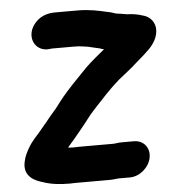

<svg xmlns="http://www.w3.org/2000/svg" viewBox="-62 -820 958 1065"><g transform="rotate(-5 417.5 -287.5)"><path d="M311.6 187.5H505.6C528.1 187.5 546.3 183.5 554.4 183.5H618.4C672.9 183.5 725.8 138.6 736.6 84.5C747.4 30.5 712.4 -14.5 657.9 -14.5H590.9C568.7 -14.5 554.4 -10.5 545.1 -10.5H351.1C341.2 -10.5 330.5 -10.2 318.8 -9.5C311.4 -9.6 306.6 -9.8 301.7 -10.3L291.1 -11.2C292.8 -13.4 295.2 -16.3 299.2 -21.3L310.7 -34.6C332.1 -57.8 353.8 -86.6 371.8 -107.5C402.9 -144.4 426.3 -179.4 454.9 -209.6C508 -266.1 548.7 -312.8 603.9 -360.8C640.7 -391.5 673.5 -413.8 713.1 -451.1C728 -464.4 752.4 -483.7 772.2 -503.7C797.3 -526.2 832.1 -565.1 835 -615.2C837.8 -660.6 808 -696.6 765.9 -705.5C744.2 -712.9 714.3 -719 682.3 -719.5C681.3 -719.7 679.9 -720 678.7 -720.2L664.3 -722.1C655.8 -723.4 649.6 -725.5 633.3 -727.3L620.6 -728.9C611.2 -731.6 594 -738.9 573.6 -742C527.9 -752.6 476.8 -764.5 410.6 -764.5H286.6C251 -764.5 210.5 -756.8 177.9 -723.6C107.6 -651.9 151.7 -554.9 236.3 -564.8C242.1 -565.5 245.1 -566.1 247.7 -566.5H371.1C391.1 -566.5 407.7 -565.5 422.6 -562.9L449.6 -559C454.3 -558.1 461 -556.6 468.1 -554.7C489.1 -548.7 500.2 -548.2 512.9 -544.4C519.3 -541.9 529.5 -538.7 537 -537C503.6 -509.6 466.6 -479.8 432.5 -447.1C432.2 -446.7 431.4 -446 430.9 -445.5C379.1 -390.9 322.9 -337.6 271.9 -271.9C250.2 -244.4 245.2 -235.3 228.9 -217.7C212.3 -199.1 195.5 -178.4 181.5 -160.5C172 -148.1 164.3 -141.8 148.6 -121.4C130.1 -97 98 -69.7 74 -26.6C65.2 -10.9 50.8 13.7 43.9 48C27.4 130.8 96.6 156.5 136.7 167.9C179.2 182.8 228.8 188.5 284.4 188.5C294.1 188.5 304.1 187.5 311.6 187.5Z"/></g></svg>

Font: Smoothie
Style: ExBdIt
Weight: 800
Foundry: Cannot Into Space Fonts
Version: Version 0.8